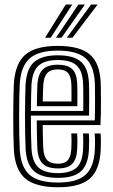

<svg xmlns="http://www.w3.org/2000/svg" viewBox="-20 -810 495 840"><path d="M234.2 9.2Q136.4 9.2 91.2 -28.5Q45.9 -66.2 40.7 -154.1Q39.2 -183.7 38.5 -223.5Q37.8 -263.4 37.9 -305.4Q38 -347.4 38.8 -384.1Q39.6 -420.9 40.7 -444.1Q46.4 -533.3 91.5 -571.3Q136.5 -609.2 232.6 -609.2Q327.7 -609.2 372.1 -572.6Q416.5 -536 420.6 -448.8Q420.9 -441.1 421.2 -419.6Q421.4 -398.1 421.6 -369.8Q421.7 -341.6 421.3 -313Q420.9 -284.4 419.5 -262.7H166.8Q167 -242.3 167.3 -224.6Q167.5 -206.9 168.1 -191.5Q168.6 -176.2 169.2 -162.3Q171.1 -125.5 186.3 -109.6Q201.4 -93.7 234.2 -93.7Q262.8 -93.7 276.5 -108.9Q290.3 -124.2 292.1 -160.3Q292.7 -174.3 292.9 -191.9Q293 -209.4 291.7 -226H317.5Q318.7 -209.4 318.6 -190.9Q318.4 -172.5 317.9 -159.2Q315.6 -113.1 296 -93.1Q276.4 -73.1 234.2 -73.1Q188.4 -73.1 167.2 -93.5Q146 -113.9 143.4 -160.8Q142.6 -178.3 142.1 -198.3Q141.5 -218.3 141.3 -239.9Q141 -261.4 140.8 -283.4H394.7Q395.6 -306.8 395.7 -332.5Q395.9 -358.2 395.8 -381.7Q395.7 -405.3 395.4 -422.8Q395.2 -440.4 394.9 -447.5Q391.3 -523.2 353.6 -555.9Q316 -588.6 232.6 -588.6Q149.7 -588.6 110.5 -555Q71.2 -521.3 66.4 -442.6Q65.3 -421.6 64.5 -385.8Q63.8 -350 63.7 -308.1Q63.6 -266.3 64.2 -226.1Q64.9 -185.9 66.4 -156.2Q70.8 -79.4 109.3 -45.4Q147.8 -11.4 234.2 -11.4Q316.3 -11.4 353.7 -44.8Q391.1 -78.2 394.9 -155.4Q395.4 -165.7 395.6 -178.1Q395.8 -190.5 395.5 -203Q395.2 -215.5 394.2 -226H420Q421.5 -210.2 421.4 -190.7Q421.4 -171.2 420.6 -154.4Q416.4 -66.7 373.1 -28.7Q329.8 9.2 234.2 9.2ZM234.2 -31.9Q160.3 -31.9 128.1 -61.9Q95.8 -91.8 92.1 -157.5Q90.7 -185.9 90 -225.3Q89.4 -264.6 89.4 -306.1Q89.5 -347.6 90.2 -383.3Q90.8 -419 91.9 -440.2Q96.4 -511.9 130.9 -540Q165.4 -568.1 232.6 -568.1Q302 -568.1 334 -540.2Q366.1 -512.4 369.1 -446.9Q369.6 -438.4 369.9 -415.4Q370.2 -392.5 370.2 -362.8Q370.1 -333.1 369.4 -304.1H115.1Q115.1 -262.3 115.7 -224.4Q116.4 -186.4 117.7 -160Q121.1 -102 148.2 -77.3Q175.3 -52.6 234.2 -52.6Q286.4 -52.6 313.5 -75.3Q340.5 -98 343.4 -156.7Q344.2 -172.1 344.2 -190.2Q344.3 -208.4 343 -226H368.8Q370 -209 369.9 -190.9Q369.9 -172.7 369.1 -156.1Q366 -89.8 334.6 -60.9Q303.3 -31.9 234.2 -31.9ZM115.2 -324.8H344.1Q344.6 -350.1 344.5 -374.5Q344.5 -398.9 344.2 -418Q343.9 -437.2 343.4 -446.1Q341 -500.2 315.1 -523.8Q289.1 -547.4 232.6 -547.4Q176.3 -547.4 148.8 -522.9Q121.3 -498.4 117.7 -438.6Q116.7 -420 116.1 -389Q115.5 -358 115.2 -324.8ZM141.2 -345.5Q141.4 -357.6 141.8 -375.4Q142.1 -393.2 142.5 -410.4Q143 -427.5 143.4 -437.3Q146.4 -486.5 167.8 -506.7Q189.2 -526.9 232.6 -526.9Q275.6 -526.9 295.7 -507.9Q315.7 -488.9 317.7 -445.6Q318.2 -437.2 318.4 -421.1Q318.5 -405 318.6 -385.3Q318.7 -365.5 318.4 -345.5ZM167.1 -366.2H292.7Q292.9 -382.6 292.8 -398.6Q292.7 -414.6 292.6 -426.8Q292.4 -439 292.1 -443.2Q290.6 -476.5 276.9 -491.4Q263.2 -506.3 232.6 -506.3Q200.8 -506.3 186.1 -489.6Q171.3 -472.9 169.2 -436.2Q168.8 -425.4 168.3 -414.4Q167.9 -403.3 167.6 -391.5Q167.4 -379.7 167.1 -366.2ZM177.2 -645 267.7 -790.3H296.2L201.8 -645ZM272.3 -645 378.6 -790.3H407.2L296.9 -645ZM224.9 -645 323.1 -790.3H351.7L249.2 -645Z"/></svg>

Font: Big Shoulders Inline Text SC Thin
Style: Regular
Weight: 100
Designer: Patric King
Foundry: XO Type Co
Version: Version 2.002